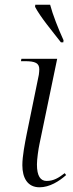

<svg xmlns="http://www.w3.org/2000/svg" viewBox="-20 -786 312 816"><path d="M239 -606H249L250 -615C228 -663 204 -724 193 -766H130L129 -757C152 -713 201 -655 239 -606ZM148 10C191 10 232 -16 261 -42L255 -50C229 -30 208 -17 178 -17C152 -17 137 -38 137 -87C137 -109 143 -152 148 -175L223 -536H71L69 -526H85C130 -526 147 -518 147 -491C147 -484 146 -477 145 -468L93 -214C86 -178 75 -123 75 -84C75 -30 97 10 148 10Z"/></svg>

Font: Noto Serif Display Light
Style: Italic
Weight: 300
Italic angle: -12°
Designer: Monotype Design Team
Foundry: Monotype Imaging Inc.
Version: Version 2.009